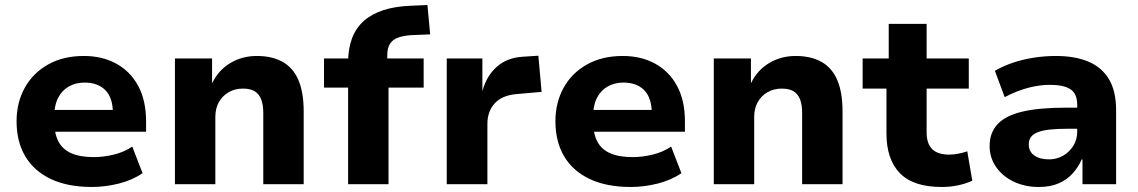

<svg xmlns="http://www.w3.org/2000/svg" viewBox="-20 -734 4536 765"><path d="M347 11Q249 11 182 -21Q115 -53 80.5 -111.5Q46 -170 46 -251Q46 -325 78.5 -384Q111 -443 171.5 -477Q232 -511 314 -511Q388 -511 444 -480Q500 -449 531 -391Q562 -333 562 -251V-209H174V-296H443L430 -281Q430 -344 400 -374.5Q370 -405 317 -405Q281 -405 253.5 -389Q226 -373 211 -343Q196 -313 196 -269V-254Q196 -202 213 -170Q230 -138 265 -123Q300 -108 354 -108Q392 -108 433.5 -118Q475 -128 507 -150L548 -44Q507 -16 453 -2.5Q399 11 347 11Z M677 0V-501H825V-404H826Q851 -455 898 -483Q945 -511 1003 -511Q1064 -511 1106 -487.5Q1148 -464 1169 -415Q1190 -366 1190 -290V0H1029V-284Q1029 -317 1020.5 -338.5Q1012 -360 994.5 -370.5Q977 -381 948 -381Q916 -381 891 -366.5Q866 -352 852 -327Q838 -302 838 -268V0Z M1367 0V-385H1271V-501H1412L1367 -456V-485Q1367 -595 1429.5 -650.5Q1492 -706 1615 -711L1683 -714L1694 -597L1619 -594Q1587 -592 1565.5 -584Q1544 -576 1533.5 -559Q1523 -542 1523 -513V-493L1506 -501H1668V-385H1528V0Z M1760 0V-501H1902V-374H1903Q1919 -432 1959.5 -468Q2000 -504 2063 -508L2125 -512L2138 -368L2037 -359Q1980 -354 1951 -322Q1922 -290 1922 -240V0Z M2494 11Q2396 11 2329 -21Q2262 -53 2227.5 -111.5Q2193 -170 2193 -251Q2193 -325 2225.5 -384Q2258 -443 2318.5 -477Q2379 -511 2461 -511Q2535 -511 2591 -480Q2647 -449 2678 -391Q2709 -333 2709 -251V-209H2321V-296H2590L2577 -281Q2577 -344 2547 -374.5Q2517 -405 2464 -405Q2428 -405 2400.5 -389Q2373 -373 2358 -343Q2343 -313 2343 -269V-254Q2343 -202 2360 -170Q2377 -138 2412 -123Q2447 -108 2501 -108Q2539 -108 2580.5 -118Q2622 -128 2654 -150L2695 -44Q2654 -16 2600 -2.5Q2546 11 2494 11Z M2824 0V-501H2972V-404H2973Q2998 -455 3045 -483Q3092 -511 3150 -511Q3211 -511 3253 -487.5Q3295 -464 3316 -415Q3337 -366 3337 -290V0H3176V-284Q3176 -317 3167.5 -338.5Q3159 -360 3141.5 -370.5Q3124 -381 3095 -381Q3063 -381 3038 -366.5Q3013 -352 2999 -327Q2985 -302 2985 -268V0Z M3732 11Q3619 11 3565.5 -44Q3512 -99 3512 -202V-381H3417V-501H3521V-639H3672V-501H3840V-381H3672V-207Q3672 -162 3694 -140Q3716 -118 3762 -118Q3779 -118 3797.5 -121.5Q3816 -125 3834 -131L3854 -14Q3828 -2 3797 4.5Q3766 11 3732 11Z M4119 11Q4063 11 4018.5 -10.5Q3974 -32 3948.5 -69Q3923 -106 3923 -152Q3923 -205 3954.5 -239Q3986 -273 4052.5 -289Q4119 -305 4226 -305H4292V-221H4233Q4194 -221 4165 -218Q4136 -215 4117 -208Q4098 -201 4088.5 -189Q4079 -177 4079 -159Q4079 -130 4101 -114.5Q4123 -99 4160 -99Q4190 -99 4215.5 -113.5Q4241 -128 4256.5 -153Q4272 -178 4272 -209V-316Q4272 -361 4245 -378.5Q4218 -396 4162 -396Q4123 -396 4078 -384.5Q4033 -373 3983 -347L3944 -452Q3979 -472 4018.5 -485Q4058 -498 4101 -504.5Q4144 -511 4187 -511Q4263 -511 4316.5 -488.5Q4370 -466 4398.5 -418.5Q4427 -371 4427 -294V0H4293V-99H4290Q4276 -67 4253 -42Q4230 -17 4197 -3Q4164 11 4119 11Z"/></svg>

Font: Nunito Sans 8pt ExtraBold
Style: Regular
Weight: 800
Version: Version 3.101;gftools[0.9.27]